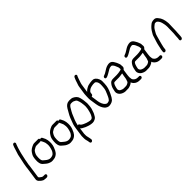

<svg xmlns="http://www.w3.org/2000/svg" viewBox="115 -1727 2917 2917"><g transform="rotate(-45 1573.5 -269.0)"><path d="M61 -254C60 -244 59 -235 58 -226L29 -25C28 -17 28 -9 30 0C34 16 48 33 72 52C91 67 108 75 123 75L150 78H171C178 78 183 75 189 70C195 65 199 59 200 52C201 45 199 39 195 34C191 29 185 26 178 26H157H147C143 26 138 24 133 24C128 24 115 16 95 0C83 -8 79 -16 80 -25L109 -226C110 -235 111 -245 112 -256L122 -309C124 -323 126 -334 128 -344C130 -354 133 -365 135 -376C137 -387 140 -399 143 -412C146 -425 149 -437 151 -449C153 -461 157 -475 162 -491C167 -507 172 -526 179 -549C186 -572 192 -590 198 -603L204 -615C207 -622 206 -628 204 -634C202 -640 197 -645 191 -647C185 -649 178 -648 171 -645C164 -642 160 -637 157 -630L152 -618C146 -606 141 -589 134 -566C127 -543 121 -522 114 -503C107 -484 102 -466 99 -446C96 -426 91 -402 84 -374C77 -346 73 -325 71 -314Z M509 -403C509 -410 507 -415 503 -420C499 -425 494 -427 487 -427H407C396 -427 385 -425 374 -421C328 -403 297 -380 280 -354C273 -343 267 -334 261 -324C255 -314 251 -302 247 -288C243 -274 241 -255 239 -230C237 -205 238 -181 243 -160C248 -139 256 -124 267 -114C278 -104 290 -95 302 -84C314 -73 328 -63 343 -56C358 -49 373 -44 386 -41C399 -38 420 -39 450 -44C480 -49 505 -64 527 -88C540 -103 555 -130 570 -171C585 -212 589 -258 581 -310C577 -335 567 -362 551 -389L545 -399C542 -404 537 -408 529 -409C521 -410 515 -408 509 -403ZM497 -382C496 -377 497 -372 500 -369L506 -359C509 -353 512 -347 515 -340C518 -333 520 -326 523 -321C526 -316 528 -308 529 -298C530 -288 532 -278 533 -269C536 -239 529 -200 512 -154C507 -141 498 -129 486 -115C474 -101 454 -93 425 -90C396 -87 366 -100 334 -129C326 -136 317 -144 307 -152C291 -169 287 -206 294 -265C296 -281 302 -298 312 -315C322 -332 329 -342 335 -346C341 -350 351 -356 365 -364C379 -372 390 -376 399 -376H479C485 -376 491 -378 497 -382Z M902 -403C902 -410 900 -415 896 -420C892 -425 887 -427 880 -427H800C789 -427 778 -425 767 -421C721 -403 690 -380 673 -354C666 -343 660 -334 654 -324C648 -314 644 -302 640 -288C636 -274 634 -255 632 -230C630 -205 631 -181 636 -160C641 -139 649 -124 660 -114C671 -104 683 -95 695 -84C707 -73 721 -63 736 -56C751 -49 766 -44 779 -41C792 -38 813 -39 843 -44C873 -49 898 -64 920 -88C933 -103 948 -130 963 -171C978 -212 982 -258 974 -310C970 -335 960 -362 944 -389L938 -399C935 -404 930 -408 922 -409C914 -410 908 -408 902 -403ZM890 -382C889 -377 890 -372 893 -369L899 -359C902 -353 905 -347 908 -340C911 -333 913 -326 916 -321C919 -316 921 -308 922 -298C923 -288 925 -278 926 -269C929 -239 922 -200 905 -154C900 -141 891 -129 879 -115C867 -101 847 -93 818 -90C789 -87 759 -100 727 -129C719 -136 710 -144 700 -152C684 -169 680 -206 687 -265C689 -281 695 -298 705 -315C715 -332 722 -342 728 -346C734 -350 744 -356 758 -364C772 -372 783 -376 792 -376H872C878 -376 884 -378 890 -382Z M1062 -149C1063 -152 1065 -158 1067 -169C1074 -206 1095 -262 1128 -335C1134 -347 1149 -376 1176 -420C1184 -433 1193 -442 1201 -448C1206 -454 1215 -457 1228 -457H1243C1264 -457 1284 -450 1304 -437C1318 -428 1326 -414 1330 -396C1331 -390 1333 -385 1336 -378C1339 -371 1341 -362 1342 -352C1343 -342 1345 -326 1348 -306C1351 -286 1351 -262 1347 -237L1344 -214C1341 -196 1337 -181 1333 -169C1331 -163 1328 -153 1324 -140C1320 -127 1314 -115 1309 -106C1304 -97 1300 -91 1297 -86C1294 -81 1289 -77 1282 -73C1275 -69 1268 -67 1261 -67C1254 -67 1247 -67 1241 -68C1235 -69 1228 -71 1220 -72C1212 -73 1204 -75 1195 -79L1181 -83C1177 -85 1171 -88 1164 -90C1157 -92 1149 -95 1142 -99L1128 -106C1124 -108 1119 -111 1115 -114C1105 -118 1098 -126 1092 -138C1086 -150 1076 -153 1062 -149ZM1054 -93C1063 -83 1072 -75 1080 -71C1088 -67 1095 -64 1099 -61C1116 -50 1136 -42 1158 -35L1172 -30C1177 -29 1183 -27 1189 -25C1195 -23 1201 -22 1207 -21L1225 -18C1231 -17 1241 -16 1253 -16C1269 -16 1285 -21 1302 -29C1319 -37 1330 -47 1336 -57C1342 -67 1348 -78 1355 -90C1362 -102 1368 -115 1372 -129C1376 -143 1380 -154 1384 -164C1388 -174 1392 -190 1395 -212L1398 -237C1403 -269 1402 -302 1396 -338C1395 -346 1394 -355 1393 -364C1392 -373 1390 -382 1387 -392C1384 -402 1382 -410 1381 -416C1373 -451 1347 -480 1304 -500C1292 -506 1274 -508 1250 -508H1235C1193 -508 1159 -486 1133 -442C1118 -416 1106 -395 1096 -377C1073 -340 1050 -285 1025 -211C1019 -194 1013 -166 1008 -128L989 8C988 14 988 21 989 30C990 39 989 49 989 62C989 75 991 90 996 106C1001 122 1004 137 1005 151L1007 161C1008 168 1012 172 1017 176C1022 180 1028 181 1035 179C1042 177 1047 173 1052 167C1057 161 1059 155 1058 148L1057 138C1056 131 1055 126 1054 120C1053 114 1051 103 1047 87C1043 71 1040 58 1040 48C1040 38 1041 30 1040 23C1039 16 1040 11 1040 8Z M1520 -309C1527 -309 1532 -311 1538 -316C1544 -321 1547 -327 1548 -334L1551 -356C1552 -366 1555 -372 1557 -375C1573 -394 1592 -408 1615 -415L1633 -420C1640 -422 1648 -423 1655 -424C1662 -425 1668 -425 1672 -426C1676 -427 1680 -426 1685 -426H1701C1707 -426 1713 -423 1721 -417C1742 -397 1751 -366 1748 -324C1747 -315 1746 -304 1746 -294C1746 -284 1745 -274 1743 -263C1739 -234 1727 -201 1709 -163C1704 -153 1699 -142 1693 -128C1687 -114 1678 -101 1668 -89C1662 -79 1648 -73 1626 -70C1618 -69 1610 -70 1604 -73C1578 -85 1557 -115 1543 -162C1540 -171 1538 -181 1536 -194C1534 -207 1533 -219 1531 -230C1529 -241 1528 -253 1526 -264C1524 -275 1523 -284 1522 -291C1521 -298 1520 -304 1520 -309ZM1652 -474C1633 -470 1619 -468 1609 -465C1599 -462 1585 -455 1567 -445C1549 -435 1534 -423 1523 -408C1523 -413 1523 -418 1524 -422L1542 -545C1544 -556 1549 -577 1560 -606C1563 -614 1566 -623 1570 -636C1574 -649 1578 -662 1584 -674L1590 -684C1594 -691 1594 -698 1592 -704C1590 -710 1585 -714 1579 -716C1573 -718 1567 -719 1560 -716C1553 -713 1548 -708 1545 -703C1542 -698 1539 -689 1533 -677C1527 -665 1524 -656 1522 -649C1520 -642 1518 -636 1516 -630L1510 -612C1508 -606 1505 -597 1501 -586C1497 -575 1493 -562 1491 -545L1471 -413C1469 -401 1468 -383 1468 -360C1468 -337 1467 -321 1467 -312C1467 -303 1468 -293 1470 -282C1472 -271 1473 -261 1475 -250C1477 -239 1478 -228 1480 -216C1482 -204 1484 -191 1486 -178C1494 -129 1510 -88 1537 -55C1545 -45 1558 -36 1573 -28C1588 -20 1604 -18 1622 -20C1640 -22 1657 -27 1672 -34C1687 -41 1699 -50 1706 -60C1713 -70 1720 -79 1726 -88C1764 -155 1787 -213 1794 -262C1798 -291 1800 -325 1800 -364C1800 -377 1796 -393 1788 -412C1780 -431 1769 -447 1755 -459C1741 -471 1728 -477 1717 -477C1706 -477 1698 -477 1692 -478Z M2087 -182 2082 -148C2080 -133 2076 -119 2071 -107C2066 -95 2063 -86 2062 -82C2061 -78 2052 -72 2038 -64C2024 -56 2012 -53 2001 -53L1954 -52C1938 -52 1920 -58 1899 -69C1884 -79 1876 -93 1874 -110L1876 -124L1879 -139C1880 -144 1881 -149 1883 -155C1894 -195 1907 -217 1922 -220C1925 -221 1935 -221 1951 -221H2016L2042 -223C2060 -224 2071 -226 2078 -228C2085 -230 2091 -230 2096 -231L2094 -216ZM2022 -272H1942C1915 -272 1894 -264 1880 -249C1858 -225 1842 -197 1834 -164C1829 -144 1826 -129 1824 -117C1822 -105 1822 -94 1824 -85C1830 -60 1845 -40 1867 -25C1894 -9 1920 -1 1946 -1C1956 -1 1965 -1 1973 -2H2000C2010 -2 2025 -6 2046 -14C2067 -22 2082 -32 2092 -43C2093 -41 2095 -37 2098 -29C2101 -21 2109 -12 2121 0C2144 22 2175 33 2212 33H2239C2247 33 2254 31 2260 26C2266 21 2269 15 2270 8C2271 1 2269 -5 2265 -10C2261 -15 2256 -18 2249 -18H2221C2187 -18 2161 -32 2144 -58C2139 -65 2137 -74 2136 -86C2135 -98 2134 -107 2133 -114C2134 -132 2135 -145 2136 -153L2150 -251C2155 -255 2161 -261 2168 -270C2175 -279 2178 -289 2177 -300C2176 -311 2175 -318 2175 -322C2176 -341 2171 -363 2159 -386C2156 -391 2154 -396 2151 -404C2148 -412 2143 -421 2135 -432C2121 -458 2103 -473 2082 -478C2061 -483 2035 -479 2002 -467C1989 -462 1970 -451 1944 -434C1918 -417 1899 -407 1887 -404C1875 -401 1866 -396 1862 -389C1858 -382 1857 -376 1858 -369C1859 -362 1863 -357 1869 -354C1875 -351 1884 -351 1896 -355C1908 -359 1925 -367 1947 -380C1969 -393 1983 -401 1988 -404C1993 -407 2000 -411 2008 -416C2025 -424 2042 -428 2060 -428C2066 -428 2074 -422 2083 -412C2092 -402 2098 -392 2102 -382C2106 -372 2109 -362 2115 -351C2121 -340 2124 -330 2124 -320C2124 -310 2125 -302 2126 -295C2125 -286 2103 -280 2060 -275Z M2530 -182 2525 -148C2523 -133 2519 -119 2514 -107C2509 -95 2506 -86 2505 -82C2504 -78 2495 -72 2481 -64C2467 -56 2455 -53 2444 -53L2397 -52C2381 -52 2363 -58 2342 -69C2327 -79 2319 -93 2317 -110L2319 -124L2322 -139C2323 -144 2324 -149 2326 -155C2337 -195 2350 -217 2365 -220C2368 -221 2378 -221 2394 -221H2459L2485 -223C2503 -224 2514 -226 2521 -228C2528 -230 2534 -230 2539 -231L2537 -216ZM2465 -272H2385C2358 -272 2337 -264 2323 -249C2301 -225 2285 -197 2277 -164C2272 -144 2269 -129 2267 -117C2265 -105 2265 -94 2267 -85C2273 -60 2288 -40 2310 -25C2337 -9 2363 -1 2389 -1C2399 -1 2408 -1 2416 -2H2443C2453 -2 2468 -6 2489 -14C2510 -22 2525 -32 2535 -43C2536 -41 2538 -37 2541 -29C2544 -21 2552 -12 2564 0C2587 22 2618 33 2655 33H2682C2690 33 2697 31 2703 26C2709 21 2712 15 2713 8C2714 1 2712 -5 2708 -10C2704 -15 2699 -18 2692 -18H2664C2630 -18 2604 -32 2587 -58C2582 -65 2580 -74 2579 -86C2578 -98 2577 -107 2576 -114C2577 -132 2578 -145 2579 -153L2593 -251C2598 -255 2604 -261 2611 -270C2618 -279 2621 -289 2620 -300C2619 -311 2618 -318 2618 -322C2619 -341 2614 -363 2602 -386C2599 -391 2597 -396 2594 -404C2591 -412 2586 -421 2578 -432C2564 -458 2546 -473 2525 -478C2504 -483 2478 -479 2445 -467C2432 -462 2413 -451 2387 -434C2361 -417 2342 -407 2330 -404C2318 -401 2309 -396 2305 -389C2301 -382 2300 -376 2301 -369C2302 -362 2306 -357 2312 -354C2318 -351 2327 -351 2339 -355C2351 -359 2368 -367 2390 -380C2412 -393 2426 -401 2431 -404C2436 -407 2443 -411 2451 -416C2468 -424 2485 -428 2503 -428C2509 -428 2517 -422 2526 -412C2535 -402 2541 -392 2545 -382C2549 -372 2552 -362 2558 -351C2564 -340 2567 -330 2567 -320C2567 -310 2568 -302 2569 -295C2568 -286 2546 -280 2503 -275Z M3074 -9 3070 19C3069 26 3071 32 3075 37C3079 42 3085 45 3092 45C3099 45 3105 42 3111 37C3117 32 3120 26 3121 19L3125 -10L3128 -68C3130 -84 3131 -98 3131 -109C3131 -120 3131 -134 3132 -151C3133 -168 3133 -181 3133 -190C3133 -199 3133 -209 3134 -219C3135 -229 3135 -239 3135 -248V-275C3130 -347 3111 -399 3081 -432C3076 -437 3073 -443 3068 -448C3055 -462 3038 -469 3019 -469C3000 -469 2983 -466 2968 -461C2959 -458 2946 -449 2930 -435C2903 -413 2878 -383 2857 -344C2852 -335 2847 -326 2842 -318C2837 -310 2833 -295 2827 -275C2821 -255 2814 -233 2806 -209C2798 -185 2792 -161 2787 -137C2782 -113 2779 -97 2777 -90C2775 -83 2773 -77 2772 -71L2766 -25C2765 -18 2767 -13 2771 -8C2775 -3 2781 0 2788 0C2795 0 2801 -3 2807 -8C2813 -13 2816 -18 2817 -25L2823 -71C2824 -75 2825 -80 2827 -86C2829 -92 2831 -102 2833 -113C2838 -137 2844 -159 2851 -181C2858 -203 2864 -227 2871 -253C2878 -279 2884 -294 2888 -300C2892 -306 2896 -314 2901 -323C2906 -332 2912 -343 2920 -356C2928 -369 2939 -381 2952 -392C2965 -403 2974 -410 2979 -413C2984 -416 2991 -418 2999 -418C3007 -418 3014 -417 3021 -415C3023 -414 3029 -410 3036 -403C3043 -396 3049 -387 3055 -377C3061 -367 3066 -354 3071 -335C3076 -316 3079 -303 3080 -293C3081 -283 3083 -274 3083 -265C3083 -256 3084 -248 3084 -240C3084 -232 3084 -223 3083 -214C3082 -205 3082 -183 3082 -150C3082 -117 3080 -89 3077 -66Z"/></g></svg>

Font: AppleStorm
Style: Ita
Weight: 400
Foundry: Cannot Into Space Fonts
Version: Version 1.01